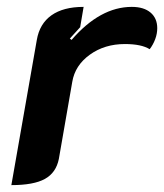

<svg xmlns="http://www.w3.org/2000/svg" viewBox="-20 -529 477 558"><path d="M190 -291 151 -67Q143 -27 110.5 -9Q78 9 13 9L87 -413Q95 -460 129.5 -484.5Q164 -509 223 -509L213 -450Q187 -422 183 -417L188 -413Q271 -509 363 -509Q398 -509 417.5 -492.5Q437 -476 437 -447Q437 -431 431 -415Q425 -399 415 -386Q391 -401 343 -401Q284 -401 241 -370Q198 -339 190 -291Z"/></svg>

Font: K2D
Style: Bold Italic
Weight: 700
Italic angle: -10°
Designer: Katatrad Aksorn Co.,Ltd.
Foundry: Cadson Demak Co.,Ltd.
Version: Version 1.000; ttfautohint (v1.6)